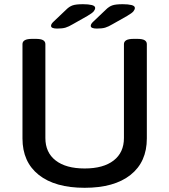

<svg xmlns="http://www.w3.org/2000/svg" viewBox="-20 -887 806 914"><path d="M383 7Q242 7 164.5 -54.5Q87 -116 87 -228V-677Q87 -689 98 -695.5Q109 -702 134 -702H150Q175 -702 185.5 -695.5Q196 -689 196 -677V-230Q196 -161 245 -123Q294 -85 383 -85Q472 -85 521 -123Q570 -161 570 -230V-677Q570 -689 581 -695.5Q592 -702 617 -702H633Q658 -702 668.5 -695.5Q679 -689 679 -677V-228Q679 -116 601.5 -54.5Q524 7 383 7ZM252 -751Q223 -751 223 -764Q223 -773 235 -784L296 -842Q310 -856 326 -861.5Q342 -867 375 -867Q401 -867 417 -863Q433 -859 433 -849Q433 -842 426.5 -833.5Q420 -825 396 -811L327 -772Q307 -760 292 -755.5Q277 -751 252 -751ZM441 -751Q412 -751 412 -764Q412 -773 424 -784L485 -842Q499 -856 515 -861.5Q531 -867 564 -867Q590 -867 606 -863Q622 -859 622 -849Q622 -842 615.5 -833.5Q609 -825 585 -811L516 -772Q496 -760 481 -755.5Q466 -751 441 -751Z"/></svg>

Font: Asap Semi Expanded Medium
Style: Regular
Weight: 500
Width: 6
Designer: Pablo Cosgaya
Foundry: Omnibus-Type
Version: Version 3.001; ttfautohint (v1.8.4.7-5d5b)